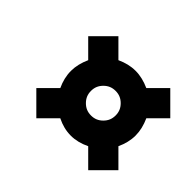

<svg xmlns="http://www.w3.org/2000/svg" viewBox="-119 -665 827 827"><g transform="rotate(45 294.5 -252.0)"><path d="M424 -75C424 -75 497 -2 497 -2C497 -2 589 -94 589 -94C589 -94 516 -167 516 -167C516 -167 516 -167 516 -167C529 -195 536 -223 536 -252C536 -280 529 -308 516 -337C516 -337 589 -410 589 -410C589 -410 497 -502 497 -502C497 -502 424 -429 424 -429C424 -429 424 -429 424 -429C395 -442 367 -449 339 -449C310 -449 282 -442 254 -429C254 -429 181 -502 181 -502C181 -502 89 -410 89 -410C89 -410 162 -337 162 -337C162 -337 162 -337 162 -337C149 -308 142 -280 142 -252C142 -223 149 -195 162 -167C162 -167 89 -94 89 -94C89 -94 181 -2 181 -2C181 -2 254 -75 254 -75C254 -75 254 -75 254 -75C282 -61 310 -54 339 -54C367 -54 395 -61 424 -75ZM286 -199C271 -214 264 -231 264 -252C264 -273 271 -290 286 -305C301 -320 318 -327 339 -327C360 -327 377 -320 392 -305C407 -290 414 -273 414 -252C414 -231 407 -214 392 -199C377 -184 360 -177 339 -177C318 -177 301 -184 286 -199Z"/></g></svg>

Font: My Font
Style: Bold Italic
Weight: 500
Version: Version 0.001